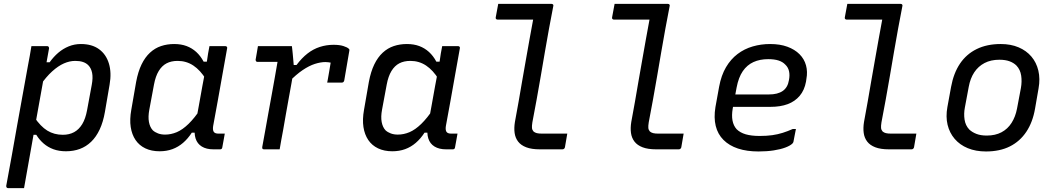

<svg xmlns="http://www.w3.org/2000/svg" viewBox="-20 -770 5440 990"><path d="M142 -532Q156 -532 169.5 -532Q183 -532 196.5 -532Q210 -532 224 -532Q227 -532 229 -530.5Q231 -529 232 -526.5Q233 -524 233 -521Q217 -431 200.5 -341Q184 -251 168 -160.5Q152 -70 136 20Q120 110 104 200Q90 200 76.5 200Q63 200 49.5 200Q36 200 22 200Q19 200 16.5 198.5Q14 197 13 194.5Q12 192 12 189Q27 111 40.5 33.5Q54 -44 68 -121.5Q82 -199 96 -276.5Q110 -354 124 -431Q129 -457 133.5 -482Q138 -507 142 -532ZM397 -543Q454 -543 490.5 -516.5Q527 -490 541.5 -442.5Q556 -395 545 -333L521 -193Q512 -141 494 -102.5Q476 -64 450 -39Q424 -14 391.5 -2Q359 10 320 10Q284 10 255.5 -0.5Q227 -11 205 -30Q183 -49 167 -75H141L156 -167Q189 -118 224 -96.5Q259 -75 304 -75Q337 -75 362 -88.5Q387 -102 404 -130Q421 -158 429 -202L453 -332Q460 -369 455 -394Q450 -419 435 -434Q424 -445 407.5 -450.5Q391 -456 368 -456Q339 -456 309.5 -443Q280 -430 249 -402Q218 -374 186 -328L208 -449H236Q256 -477 280.5 -498Q305 -519 334.5 -531Q364 -543 397 -543Z M878 -543Q914 -543 942 -532.5Q970 -522 992 -502Q1014 -482 1030 -452H1057L1042 -361Q1013 -408 977 -432Q941 -456 896 -456Q863 -456 839 -443.5Q815 -431 798.5 -404Q782 -377 774 -334L750 -205Q743 -168 748 -141Q753 -114 768 -98Q779 -88 795 -82Q811 -76 831 -76Q862 -76 891.5 -88.5Q921 -101 952 -131Q983 -161 1017 -212L994 -86H969Q949 -55 924 -33.5Q899 -12 869 -1Q839 10 803 10Q761 10 729.5 -5Q698 -20 679 -48Q660 -76 654 -115Q648 -154 657 -204L682 -348Q692 -401 710 -438Q728 -475 753.5 -498.5Q779 -522 810.5 -532.5Q842 -543 878 -543ZM1060 -532Q1081 -532 1101 -532Q1121 -532 1142 -532Q1146 -532 1148 -530.5Q1150 -529 1151 -526.5Q1152 -524 1151 -520Q1139 -454 1127 -386Q1115 -318 1103 -251Q1091 -184 1079 -120Q1076 -100 1082 -90.5Q1088 -81 1107 -81Q1112 -81 1116.5 -81Q1121 -81 1124 -81H1139Q1136 -63 1132.5 -44.5Q1129 -26 1126 -9Q1125 -4 1122 -2Q1119 0 1115 0Q1109 0 1099 0Q1089 0 1080 0Q1044 0 1020.5 -14.5Q997 -29 988.5 -56Q980 -83 986 -120Q996 -172 1005 -223.5Q1014 -275 1023.5 -326.5Q1033 -378 1043 -430Q1046 -445 1048 -461Q1050 -477 1053 -494.5Q1056 -512 1060 -532Z M1310 -532Q1322 -532 1339.5 -532Q1357 -532 1377 -532Q1397 -532 1417 -532Q1437 -532 1455 -532Q1473 -532 1485 -532Q1485 -532 1486.5 -520.5Q1488 -509 1489.5 -492Q1491 -475 1492.5 -458Q1494 -441 1495 -429Q1496 -417 1496 -417Q1490 -381 1483 -341.5Q1476 -302 1468.5 -261.5Q1461 -221 1454 -180.5Q1447 -140 1440 -100Q1435 -74 1430.5 -49Q1426 -24 1422 0Q1402 0 1382 0Q1362 0 1341 0Q1338 0 1335.5 -1.5Q1333 -3 1332.5 -5Q1332 -7 1332 -11Q1340 -52 1347.5 -96Q1355 -140 1363.5 -185.5Q1372 -231 1380 -276Q1388 -321 1396 -365Q1404 -409 1411 -451H1394Q1380 -451 1365.5 -451Q1351 -451 1336.5 -451Q1322 -451 1307 -451Q1304 -451 1302 -452.5Q1300 -454 1299 -456.5Q1298 -459 1298 -462Q1301 -479 1304 -496.5Q1307 -514 1310 -532ZM1700 -539Q1731 -539 1751 -532.5Q1771 -526 1778 -519Q1780 -518 1780.5 -516.5Q1781 -515 1781.5 -513.5Q1782 -512 1781.5 -510.5Q1781 -509 1781 -507L1755 -355Q1754 -352 1753 -350Q1752 -348 1750 -346.5Q1748 -345 1746 -344.5Q1744 -344 1741 -344Q1723 -344 1704.5 -344Q1686 -344 1667 -344L1670 -359Q1674 -381 1677.5 -402Q1681 -423 1685 -447Q1679 -448 1673 -449Q1667 -450 1658 -450Q1633 -450 1603.5 -440.5Q1574 -431 1540.5 -408.5Q1507 -386 1468 -346L1474 -435H1509Q1536 -471 1565.5 -494Q1595 -517 1629 -528Q1663 -539 1700 -539Z M2078 -543Q2114 -543 2142 -532.5Q2170 -522 2192 -502Q2214 -482 2230 -452H2257L2242 -361Q2213 -408 2177 -432Q2141 -456 2096 -456Q2063 -456 2039 -443.5Q2015 -431 1998.5 -404Q1982 -377 1974 -334L1950 -205Q1943 -168 1948 -141Q1953 -114 1968 -98Q1979 -88 1995 -82Q2011 -76 2031 -76Q2062 -76 2091.5 -88.5Q2121 -101 2152 -131Q2183 -161 2217 -212L2194 -86H2169Q2149 -55 2124 -33.5Q2099 -12 2069 -1Q2039 10 2003 10Q1961 10 1929.5 -5Q1898 -20 1879 -48Q1860 -76 1854 -115Q1848 -154 1857 -204L1882 -348Q1892 -401 1910 -438Q1928 -475 1953.5 -498.5Q1979 -522 2010.5 -532.5Q2042 -543 2078 -543ZM2260 -532Q2281 -532 2301 -532Q2321 -532 2342 -532Q2346 -532 2348 -530.5Q2350 -529 2351 -526.5Q2352 -524 2351 -520Q2339 -454 2327 -386Q2315 -318 2303 -251Q2291 -184 2279 -120Q2276 -100 2282 -90.5Q2288 -81 2307 -81Q2312 -81 2316.5 -81Q2321 -81 2324 -81H2339Q2336 -63 2332.5 -44.5Q2329 -26 2326 -9Q2325 -4 2322 -2Q2319 0 2315 0Q2309 0 2299 0Q2289 0 2280 0Q2244 0 2220.5 -14.5Q2197 -29 2188.5 -56Q2180 -83 2186 -120Q2196 -172 2205 -223.5Q2214 -275 2223.5 -326.5Q2233 -378 2243 -430Q2246 -445 2248 -461Q2250 -477 2253 -494.5Q2256 -512 2260 -532Z M2549 -750Q2576 -750 2603.5 -750Q2631 -750 2659 -750Q2687 -750 2714.5 -750Q2742 -750 2769.5 -750Q2797 -750 2824 -750Q2827 -750 2829 -749Q2831 -748 2832.5 -745.5Q2834 -743 2833 -739Q2822 -683 2811 -623Q2800 -563 2789.5 -501.5Q2779 -440 2768.5 -378.5Q2758 -317 2747 -256.5Q2736 -196 2725 -139Q2722 -120 2723 -110Q2724 -100 2731 -92Q2738 -86 2748 -83.5Q2758 -81 2776 -81Q2793 -81 2813 -81Q2833 -81 2852.5 -81Q2872 -81 2890 -81H2905Q2902 -63 2899 -46Q2896 -29 2893 -11Q2892 -7 2890 -4.5Q2888 -2 2885.5 -1Q2883 0 2880 0Q2874 0 2854 0Q2834 0 2809 0Q2784 0 2763 0Q2721 0 2693.5 -10.5Q2666 -21 2651.5 -40Q2637 -59 2633.5 -84.5Q2630 -110 2635 -141Q2645 -192 2654 -245.5Q2663 -299 2672.5 -353Q2682 -407 2691.5 -461Q2701 -515 2710.5 -568Q2720 -621 2729 -669H2713Q2686 -669 2657.5 -669Q2629 -669 2601 -669Q2573 -669 2545 -669Q2541 -669 2538 -672Q2535 -675 2536 -680Q2539 -697 2542.5 -715Q2546 -733 2549 -750Z M3149 -750Q3176 -750 3203.5 -750Q3231 -750 3259 -750Q3287 -750 3314.5 -750Q3342 -750 3369.5 -750Q3397 -750 3424 -750Q3427 -750 3429 -749Q3431 -748 3432.5 -745.5Q3434 -743 3433 -739Q3422 -683 3411 -623Q3400 -563 3389.5 -501.5Q3379 -440 3368.5 -378.5Q3358 -317 3347 -256.5Q3336 -196 3325 -139Q3322 -120 3323 -110Q3324 -100 3331 -92Q3338 -86 3348 -83.5Q3358 -81 3376 -81Q3393 -81 3413 -81Q3433 -81 3452.5 -81Q3472 -81 3490 -81H3505Q3502 -63 3499 -46Q3496 -29 3493 -11Q3492 -7 3490 -4.5Q3488 -2 3485.5 -1Q3483 0 3480 0Q3474 0 3454 0Q3434 0 3409 0Q3384 0 3363 0Q3321 0 3293.5 -10.5Q3266 -21 3251.5 -40Q3237 -59 3233.5 -84.5Q3230 -110 3235 -141Q3245 -192 3254 -245.5Q3263 -299 3272.5 -353Q3282 -407 3291.5 -461Q3301 -515 3310.5 -568Q3320 -621 3329 -669H3313Q3286 -669 3257.5 -669Q3229 -669 3201 -669Q3173 -669 3145 -669Q3141 -669 3138 -672Q3135 -675 3136 -680Q3139 -697 3142.5 -715Q3146 -733 3149 -750Z M3951 -543Q4002 -543 4040 -529Q4078 -515 4102.5 -490.5Q4127 -466 4136 -433Q4145 -400 4138 -363L4136 -349Q4128 -305 4103.5 -276Q4079 -247 4041.5 -233Q4004 -219 3952 -219Q3928 -219 3895 -219Q3862 -219 3823.5 -219Q3785 -219 3745 -219L3708 -213L3717 -283Q3761 -283 3800.5 -283Q3840 -283 3876 -283Q3912 -283 3945 -283Q3990 -283 4016 -301Q4042 -319 4048 -357Q4053 -382 4048.5 -402.5Q4044 -423 4029 -437Q4016 -451 3994.5 -458Q3973 -465 3941 -465Q3898 -465 3865 -450Q3832 -435 3810 -403Q3788 -371 3778 -318L3758 -210Q3752 -175 3757 -148.5Q3762 -122 3778 -104Q3796 -86 3825 -77.5Q3854 -69 3897 -69Q3934 -69 3962 -73Q3990 -77 4015.5 -85Q4041 -93 4068 -105H4084Q4081 -89 4077.5 -72Q4074 -55 4071 -38Q4070 -36 4069 -34Q4068 -32 4066 -30Q4055 -19 4030 -9.5Q4005 0 3969.5 5.5Q3934 11 3891 11Q3831 11 3785.5 -4Q3740 -19 3710.5 -48.5Q3681 -78 3670.5 -120.5Q3660 -163 3669 -218L3688 -323Q3699 -382 3723.5 -423.5Q3748 -465 3783 -491.5Q3818 -518 3861 -530.5Q3904 -543 3951 -543Z M4349 -750Q4376 -750 4403.5 -750Q4431 -750 4459 -750Q4487 -750 4514.5 -750Q4542 -750 4569.5 -750Q4597 -750 4624 -750Q4627 -750 4629 -749Q4631 -748 4632.5 -745.5Q4634 -743 4633 -739Q4622 -683 4611 -623Q4600 -563 4589.5 -501.5Q4579 -440 4568.5 -378.5Q4558 -317 4547 -256.5Q4536 -196 4525 -139Q4522 -120 4523 -110Q4524 -100 4531 -92Q4538 -86 4548 -83.5Q4558 -81 4576 -81Q4593 -81 4613 -81Q4633 -81 4652.5 -81Q4672 -81 4690 -81H4705Q4702 -63 4699 -46Q4696 -29 4693 -11Q4692 -7 4690 -4.5Q4688 -2 4685.5 -1Q4683 0 4680 0Q4674 0 4654 0Q4634 0 4609 0Q4584 0 4563 0Q4521 0 4493.5 -10.5Q4466 -21 4451.5 -40Q4437 -59 4433.5 -84.5Q4430 -110 4435 -141Q4445 -192 4454 -245.5Q4463 -299 4472.5 -353Q4482 -407 4491.5 -461Q4501 -515 4510.5 -568Q4520 -621 4529 -669H4513Q4486 -669 4457.5 -669Q4429 -669 4401 -669Q4373 -669 4345 -669Q4341 -669 4338 -672Q4335 -675 4336 -680Q4339 -697 4342.5 -715Q4346 -733 4349 -750Z M5140 -543Q5192 -543 5232 -526Q5272 -509 5298 -478.5Q5324 -448 5334 -406Q5344 -364 5335 -314L5317 -210Q5305 -140 5272 -90.5Q5239 -41 5187 -15Q5135 11 5064 11Q5011 11 4970 -6Q4929 -23 4902.5 -54Q4876 -85 4866 -126.5Q4856 -168 4865 -218L4884 -322Q4897 -393 4930 -442Q4963 -491 5016 -517Q5069 -543 5140 -543ZM5133 -462Q5089 -462 5056.5 -445Q5024 -428 5003.5 -397Q4983 -366 4975 -322L4955 -215Q4949 -184 4953.5 -153.5Q4958 -123 4978 -102Q4993 -88 5015 -79.5Q5037 -71 5068 -71Q5112 -71 5144 -88Q5176 -105 5196 -136.5Q5216 -168 5224 -210L5244 -316Q5250 -349 5245.5 -380Q5241 -411 5221 -432Q5207 -446 5185.5 -454Q5164 -462 5133 -462Z"/></svg>

Font: RecMonoLinear Nerd Font Mono
Style: Italic
Weight: 400
Italic angle: -10°
Monospace: yes
Version: Version 1.085; ttfautohint (v1.8.4.7-5d5b);Nerd Fonts 3.2.1